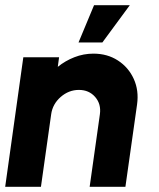

<svg xmlns="http://www.w3.org/2000/svg" viewBox="-30 -721 614 741"><path d="M499 -318 454 0H316L355.5 -280Q361 -319.5 337.2 -346.8Q313.5 -374 274.5 -374Q235.5 -374 204.2 -346.8Q173 -319.5 167.5 -280L128 0H-10L60 -500H198L193 -463Q222 -486.5 257.2 -500.2Q292.5 -514 330.5 -514Q384.5 -514 425.2 -487.5Q466 -461 486.2 -416.5Q506.5 -372 499 -318ZM273 -557 333 -701H471L365 -557Z"/></svg>

Font: Urbanist ExtraBold
Style: Italic
Weight: 800
Italic angle: -8°
Designer: Corey Hu
Foundry: Corey Hu
Version: Version 1.321; ttfautohint (v1.8.4.7-5d5b)